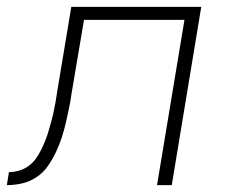

<svg xmlns="http://www.w3.org/2000/svg" viewBox="-52 -540 672 560"><path d="M-32 0 -26 -38Q-12 -38 2.5 -42Q17 -46 30 -55Q43 -64 52 -76.5Q61 -89 68 -103Q75 -117 80.5 -131Q86 -145 90 -159Q94 -173 98 -187.5Q102 -202 105 -216.5Q108 -231 110.5 -245Q113 -259 115 -274L156 -520H535L449 0H406L486 -482H193L157 -269Q154 -247 149.5 -225Q145 -203 140 -181.5Q135 -160 128 -138.5Q121 -117 111 -96Q101 -75 87.5 -55.5Q74 -36 54 -23Q34 -10 12 -5Q-10 0 -32 0Z"/></svg>

Font: Iosevka Aile Extralight
Style: Italic
Weight: 200
Italic angle: -9°
Designer: Belleve Invis
Foundry: Belleve Invis
Version: Version 31.1.0; ttfautohint (v1.8.4)